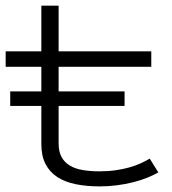

<svg xmlns="http://www.w3.org/2000/svg" viewBox="-20 -646 607 678"><path d="M0 -464.8H126V-626H187V-464.8H514.2V-410.2H187V-323.2H419.9V-272H187V-139.2Q187 -110.4 197.5 -91.3Q208 -72.3 227.1 -61Q246.1 -49.8 272.7 -45.4Q299.3 -41 331.1 -41Q362.8 -41 389.2 -44.9Q415.5 -48.8 437 -54.9Q458.5 -61 476.3 -69.1Q494.1 -77.1 508.8 -85.9L539.1 -37.1Q521 -26.9 498.3 -17.8Q475.6 -8.8 449.2 -2.2Q422.9 4.4 393.1 8.3Q363.3 12.2 332 12.2Q285.2 12.2 247.1 4.4Q209 -3.4 182.1 -21Q155.3 -38.6 140.6 -67.1Q126 -95.7 126 -137.2V-272H16.1V-323.2H126V-410.2H0Z"/></svg>

Font: Stint Ultra Expanded
Style: Regular
Weight: 400
Width: 7
Designer: Astigmatic (AOETI)
Foundry: Astigmatic (AOETI)
Version: Version 1.000